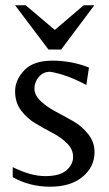

<svg xmlns="http://www.w3.org/2000/svg" viewBox="-20 -693 412 725"><path d="M337 -119Q337 -63 292 -25.5Q247 12 169.5 12Q92 12 28 -24V-62Q96 -28 151 -28Q206 -28 231 -50Q256 -72 256 -100.5Q256 -129 233.5 -151.5Q211 -174 178.5 -191Q146 -208 114 -227Q82 -246 59.5 -276Q37 -306 37 -348.5Q37 -391 71.5 -427.5Q106 -464 178 -464Q250 -464 316 -438L306 -372Q232 -412 169 -422Q143 -422 126.5 -402.5Q110 -383 110 -358.5Q110 -334 133.5 -311.5Q157 -289 190.5 -271.5Q224 -254 257 -235Q290 -216 313.5 -186Q337 -156 337 -119ZM163 -506 37 -673H77L187 -580L296 -673H336L211 -506Z"/></svg>

Font: Belleza
Style: Regular
Weight: 400
Designer: Eduardo Rodriguez Tunni
Foundry: Eduardo Rodriguez Tunni
Version: Version 1.001